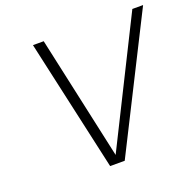

<svg xmlns="http://www.w3.org/2000/svg" viewBox="-123 -830 980 960"><g transform="rotate(-20 367.0 -350.0)"><path d="M205.6 -700.2 349.1 -43 677.2 -700.2H734.4L381.8 0H304.2L148.4 -700.2Z"/></g></svg>

Font: Fivo Sans Light
Style: Regular
Weight: 300
Designer: Alexander Slobzheninov
Foundry: Alexander Slobzheninov
Version: 1.0